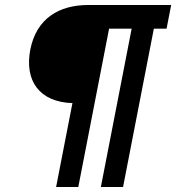

<svg xmlns="http://www.w3.org/2000/svg" viewBox="-20 -750 706 770"><path d="M205 0H294L417.5 -635H508L384.5 0H473.5L597 -635H648L666.5 -730H334.5C216 -730 126 -675.5 101.5 -551C77.5 -426 138 -340.5 270.5 -336.5Z"/></svg>

Font: Monaspace Krypton Medium
Style: Italic
Weight: 500
Italic angle: -11°
Designer: Riley Cran & the Lettermatic Team
Foundry: Lettermatic
Version: Version 1.101 (Monaspace Krypton)